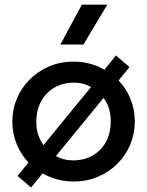

<svg xmlns="http://www.w3.org/2000/svg" viewBox="-20 -780 644 841"><path d="M116 41.5 57 -9.5 104.5 -68Q71.5 -103.5 52.8 -149.5Q34 -195.5 34 -247.5Q34 -300.5 53.8 -347.8Q73.5 -395 109.8 -431.5Q146 -468 195 -489Q244 -510 302 -510Q340.5 -510 374.5 -500.8Q408.5 -491.5 437.5 -474.5L488 -537L547 -486L499.5 -427.5Q533 -392.5 551.8 -346.2Q570.5 -300 570.5 -247.5Q570.5 -195 550.8 -147.5Q531 -100 494.8 -63.5Q458.5 -27 409.8 -6Q361 15 302 15Q264.5 15 230 5.5Q195.5 -4 166.5 -20.5ZM170.5 -144.5 378.5 -398.5Q363 -408 344.2 -413Q325.5 -418 304.5 -418Q256.5 -418 219.2 -396.8Q182 -375.5 160.5 -337Q139 -298.5 139 -245.5Q139 -215 147.5 -189.5Q156 -164 170.5 -144.5ZM300 -77.5Q348 -77.5 385.2 -98.5Q422.5 -119.5 443.8 -158Q465 -196.5 465 -249.5Q465 -280.5 456.8 -306.2Q448.5 -332 433.5 -351L225 -96.5Q241 -87.5 259.8 -82.5Q278.5 -77.5 300 -77.5ZM244.5 -585 338.5 -759.5H450L345.5 -585Z"/></svg>

Font: Geologica Cursive
Style: Regular
Weight: 400
Designer: Sindre Bremnes, Frode Helland
Foundry: Monokrom Skriftforlag AS
Version: Version 1.010;gftools[0.9.28]